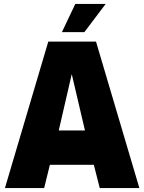

<svg xmlns="http://www.w3.org/2000/svg" viewBox="-20 -954 732 974"><path d="M5 0 225 -743H467L687 0H486L456 -118H233L204 0ZM278 -292H411L344 -578ZM294 -791 362 -934H516L408 -791Z"/></svg>

Font: Exo Thin Black
Style: Regular
Weight: 900
Version: Version 2.000